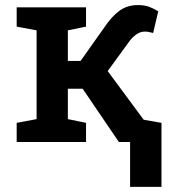

<svg xmlns="http://www.w3.org/2000/svg" viewBox="-20 -557 676 753"><path d="M45.4 0V-75.2L123.5 -89.8V-438L45.4 -452.6V-528.3H317.4V-452.6L246.1 -438V-317.9H295.9L388.2 -448.2Q417.5 -492.2 448.2 -514.6Q479 -537.1 520.5 -537.1Q545.9 -537.1 563.7 -530.8Q581.5 -524.4 600.6 -512.7L580.6 -427.7Q564 -431.6 559.8 -432.4Q555.7 -433.1 547.4 -433.1Q529.8 -433.1 513.4 -421.1Q497.1 -409.2 484.9 -391.6L402.3 -278.3L543.5 -87.4L613.3 -75.2V0H446.3L304.2 -209H246.1V-89.8L317.4 -75.2V0ZM490.2 175.8V-67.9H613.3V175.8Z"/></svg>

Font: Roboto Slab Medium
Style: Regular
Weight: 500
Designer: Google
Version: Version 2.001; ttfautohint (v1.8.3)